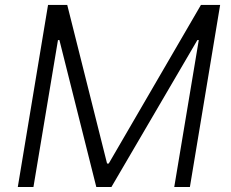

<svg xmlns="http://www.w3.org/2000/svg" viewBox="-20 -747 921 767"><path d="M171.9 -727.3H248.6L407.7 -93.8H414.4L782.7 -727.3H859.4L738.6 0H676.1L774.1 -587H768.5L425.1 0H364.7L217.3 -587H211.6L113.6 0H51.1Z"/></svg>

Font: Karasuma Gothic
Style: Light Italic
Weight: 300
Italic angle: 9.39998°
Designer: Rasmus Andersson / Ryoko Nishizuka
Foundry: rsms
Version: Version 1.00